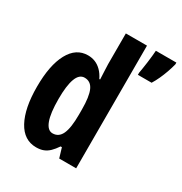

<svg xmlns="http://www.w3.org/2000/svg" viewBox="-178 -890 974 1030"><g transform="rotate(30 308.5 -375.0)"><path d="M617 -749Q611 -725 601.5 -698Q592 -671 580.5 -646Q569 -621 556 -600H471V-613Q473 -624 476 -643Q479 -662 482 -683.5Q485 -705 487 -725.5Q489 -746 490 -760H617ZM192 10Q116 10 75 -65.5Q34 -141 34 -274Q34 -408 74.5 -482.5Q115 -557 188 -557Q212 -557 233 -548.5Q254 -540 272 -522Q290 -504 303 -477H308Q307 -509 305.5 -531.5Q304 -554 304 -570V-760H435V0H330L312 -60H304Q288 -36 272 -20.5Q256 -5 237 2.5Q218 10 192 10ZM231 -99Q269 -99 286.5 -137Q304 -175 304 -257V-288Q304 -369 287 -406.5Q270 -444 232 -444Q199 -444 183 -401Q167 -358 167 -275Q167 -187 183.5 -143Q200 -99 231 -99Z"/></g></svg>

Font: Noto Sans Display ExtraCondensed
Style: Bold
Weight: 700
Width: 2
Designer: Monotype Design Team
Foundry: Monotype Imaging Inc.
Version: Version 2.003